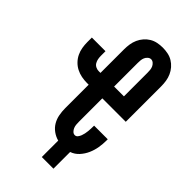

<svg xmlns="http://www.w3.org/2000/svg" viewBox="-263 -821 1025 1025"><g transform="rotate(45 250.0 -308.0)"><path d="M363 127H275V3Q252 -3 232 -17.5Q212 -32 200 -52.5Q188 -73 183.5 -97Q179 -121 179 -145V-323H165Q145 -323 124.5 -327Q104 -331 85.5 -340.5Q67 -350 52.5 -365Q38 -380 29 -398.5Q20 -417 16.5 -437.5Q13 -458 13 -479V-513H116V-479Q116 -467 118 -455.5Q120 -444 126 -433.5Q132 -423 143 -417.5Q154 -412 165 -412H179V-590Q179 -610 182 -629.5Q185 -649 193 -667Q201 -685 214 -700Q227 -715 243.5 -725Q260 -735 279.5 -739Q299 -743 319 -743Q339 -743 358.5 -739Q378 -735 394.5 -725Q411 -715 424 -700Q437 -685 445 -667Q453 -649 456 -629.5Q459 -610 459 -590V-323H282V-145Q282 -135 283 -124.5Q284 -114 288 -104.5Q292 -95 299.5 -87.5Q307 -80 317 -80Q327 -80 333.5 -88.5Q340 -97 343.5 -106.5Q347 -116 349 -125.5Q351 -135 352 -145Q353 -155 353.5 -165Q354 -175 354 -185V-189H457V-180Q457 -153 452.5 -126Q448 -99 437 -74Q426 -49 407.5 -28.5Q389 -8 363 1ZM356 -412V-590Q356 -601 355 -611Q354 -621 350 -630.5Q346 -640 337.5 -647.5Q329 -655 319 -655Q309 -655 300.5 -647.5Q292 -640 288 -630.5Q284 -621 283 -611Q282 -601 282 -590V-412Z"/></g></svg>

Font: Iosevka Term
Style: Bold
Weight: 700
Monospace: yes
Designer: Belleve Invis
Foundry: Belleve Invis
Version: Version 30.0.1